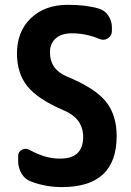

<svg xmlns="http://www.w3.org/2000/svg" viewBox="-20 -760 540 790"><path d="M254.9 -445.3Q371.1 -397.5 415.5 -342.3Q460 -287.1 460 -200.2Q460 9.8 235.4 9.8Q166 9.8 106.4 -13.7Q82 -22.5 68.4 -46.4Q54.7 -70.3 54.7 -96.7V-118.2Q54.7 -135.7 70.8 -144Q86.9 -152.3 102.5 -142.6Q168.9 -106.4 227.5 -107.4Q321.3 -107.4 322.3 -195.3Q322.3 -271.5 245.1 -304.7Q136.7 -350.6 93.3 -404.3Q49.8 -458 49.8 -540Q49.8 -629.9 106.9 -685.1Q164.1 -740.2 259.8 -740.2Q335 -740.2 386.7 -724.6Q411.1 -717.8 425.8 -695.8Q440.4 -673.8 440.4 -648.4V-631.8Q440.4 -613.3 424.3 -602.5Q408.2 -591.8 389.6 -599.6Q334 -623 275.4 -623Q233.4 -623 209.5 -602.1Q185.5 -581.1 185.5 -544.9Q185.5 -474.6 254.9 -445.3Z"/></svg>

Font: Rounded Mgen+ 1m bold
Style: Bold
Weight: 700
Designer: [Source Han Sans]
Ryoko NISHIZUKA  (kana & ideographs); Paul D. Hunt (Latin, Greek & Cyrillic); Wenlong ZHANG  (bopomofo
Version: Version 1.059.20150602